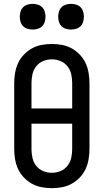

<svg xmlns="http://www.w3.org/2000/svg" viewBox="-20 -972 540 1000"><path d="M250 8Q223 8 196.5 3Q170 -2 146.5 -15Q123 -28 104 -48Q85 -68 74 -92Q63 -116 58.5 -143Q54 -170 54 -196V-539Q54 -565 58.5 -592Q63 -619 74 -643Q85 -667 104 -687Q123 -707 146.5 -720Q170 -733 196.5 -738Q223 -743 250 -743Q277 -743 303.5 -738Q330 -733 353.5 -720Q377 -707 396 -687Q415 -667 426 -643Q437 -619 441.5 -592Q446 -565 446 -539V-196Q446 -170 441.5 -143Q437 -116 426 -92Q415 -68 396 -48Q377 -28 353.5 -15Q330 -2 303.5 3Q277 8 250 8ZM356 -407V-539Q356 -562 351 -585Q346 -608 331.5 -626.5Q317 -645 295 -654Q273 -663 250 -663Q227 -663 205 -654Q183 -645 168.5 -626.5Q154 -608 149 -585Q144 -562 144 -539V-407ZM250 -72Q273 -72 295 -81Q317 -90 331.5 -108.5Q346 -127 351 -150Q356 -173 356 -196V-328H144V-196Q144 -173 149 -150Q154 -127 168.5 -108.5Q183 -90 205 -81Q227 -72 250 -72ZM350 -818Q337 -818 323.5 -822Q310 -826 300.5 -835.5Q291 -845 287 -858.5Q283 -872 283 -885Q283 -898 287 -911.5Q291 -925 300.5 -934.5Q310 -944 323.5 -948Q337 -952 350 -952Q363 -952 376.5 -948Q390 -944 399.5 -934.5Q409 -925 413 -911.5Q417 -898 417 -885Q417 -872 413 -858.5Q409 -845 399.5 -835.5Q390 -826 376.5 -822Q363 -818 350 -818ZM150 -818Q137 -818 123.5 -822Q110 -826 100.5 -835.5Q91 -845 87 -858.5Q83 -872 83 -885Q83 -898 87 -911.5Q91 -925 100.5 -934.5Q110 -944 123.5 -948Q137 -952 150 -952Q163 -952 176.5 -948Q190 -944 199.5 -934.5Q209 -925 213 -911.5Q217 -898 217 -885Q217 -872 213 -858.5Q209 -845 199.5 -835.5Q190 -826 176.5 -822Q163 -818 150 -818Z"/></svg>

Font: Iosevka Custom Medium
Style: Regular
Weight: 500
Monospace: yes
Designer: Belleve Invis
Foundry: Belleve Invis
Version: Version 32.5.0; ttfautohint (v1.8.4)